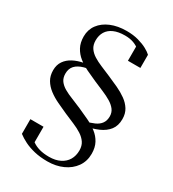

<svg xmlns="http://www.w3.org/2000/svg" viewBox="-224 -843 1085 1202"><g transform="rotate(30 319.0 -242.0)"><path d="M291 -421 307 -401Q252 -399 213 -388Q174 -377 153.5 -355Q133 -333 133 -297Q133 -266 148 -245.5Q163 -225 189 -210Q215 -195 248.5 -182Q282 -169 318 -153Q357 -136 394.5 -118Q432 -100 462 -77Q492 -54 509.5 -21.5Q527 11 527 56Q527 110 498.5 150.5Q470 191 420.5 213.5Q371 236 309 236Q257 236 215 226Q173 216 141 200Q109 184 86 166V60H181V198Q170 189 161 177Q152 165 145.5 154Q139 143 137.5 136Q136 129 139 129Q158 155 181 172Q204 189 234.5 197.5Q265 206 304 206Q350 206 383 189.5Q416 173 433 144Q450 115 450 76Q450 43 434.5 20Q419 -3 392.5 -20Q366 -37 332.5 -51Q299 -65 262 -81Q224 -98 187 -115.5Q150 -133 120.5 -155.5Q91 -178 73.5 -207.5Q56 -237 56 -277Q56 -316 75 -343.5Q94 -371 126.5 -388Q159 -405 201.5 -413Q244 -421 291 -421ZM395 -71 384 -98Q423 -107 451 -119.5Q479 -132 493.5 -152.5Q508 -173 508 -203Q508 -231 492.5 -251.5Q477 -272 450.5 -288Q424 -304 389.5 -318.5Q355 -333 318 -349Q281 -365 245 -382.5Q209 -400 180 -423Q151 -446 133.5 -478.5Q116 -511 116 -556Q116 -605 143.5 -642Q171 -679 220 -699.5Q269 -720 333 -720Q381 -720 418.5 -709.5Q456 -699 482.5 -684.5Q509 -670 522 -657V-562H432V-670Q442 -669 452 -664Q462 -659 469 -650.5Q476 -642 479.5 -632Q483 -622 481 -611Q468 -634 448 -652Q428 -670 401 -680Q374 -690 338 -690Q290 -690 257.5 -675.5Q225 -661 209 -634.5Q193 -608 193 -572Q193 -539 208 -517Q223 -495 248.5 -479Q274 -463 306.5 -449.5Q339 -436 374 -421Q414 -404 451.5 -386.5Q489 -369 519 -347.5Q549 -326 567 -297Q585 -268 585 -228Q585 -180 561 -149Q537 -118 494.5 -99.5Q452 -81 395 -71Z"/></g></svg>

Font: Roboto Serif 144pt
Style: Regular
Weight: 400
Version: Version 1.008